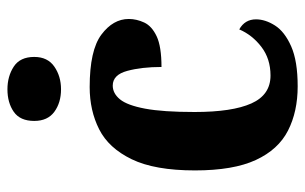

<svg xmlns="http://www.w3.org/2000/svg" viewBox="-172 -638 820 516"><g transform="rotate(-90 238.0 -380.0)"><path d="M264 10Q196 10 145 -16Q94 -42 66 -102.5Q38 -163 38 -266Q38 -374 68 -436Q98 -498 148.5 -523.5Q199 -549 262 -549Q361 -549 403 -517.5Q445 -486 445 -444Q445 -423 435.5 -402.5Q426 -382 398.5 -369Q371 -356 316 -356Q316 -409 305.5 -448Q295 -487 266 -487Q245 -487 229 -467.5Q213 -448 204 -400Q195 -352 195 -267Q195 -166 218 -114.5Q241 -63 293 -63Q338 -63 370 -87.5Q402 -112 417 -147Q444 -132 444 -102Q444 -77 427.5 -51Q411 -25 371.5 -7.5Q332 10 264 10ZM256 -626Q220 -626 195.5 -644Q171 -662 171 -698Q171 -736 195.5 -753Q220 -770 256 -770Q291 -770 317 -753Q343 -736 343 -698Q343 -662 317 -644Q291 -626 256 -626Z"/></g></svg>

Font: Noto Serif Bengali Condensed ExtraBold
Style: Regular
Weight: 800
Width: 3
Designer: Juan Bruce, Universal Thirst, Indian Type Foundry and the Monotype Design Team.
Foundry: Monotype Imaging Inc.
Version: Version 2.003; ttfautohint (v1.8.4.7-5d5b)